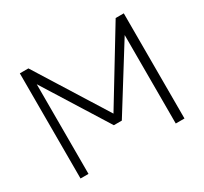

<svg xmlns="http://www.w3.org/2000/svg" viewBox="-143 -903 1177 1107"><g transform="rotate(-30 446.0 -350.0)"><path d="M100 0V-700H157L451.5 -229L738 -700H792V0H734V-589L473 -170H420L153 -597V0Z"/></g></svg>

Font: Geologica Thin
Style: Regular
Weight: 100
Designer: Sindre Bremnes, Frode Helland
Foundry: Monokrom Skriftforlag AS
Version: Version 1.010; ttfautohint (v1.8.4.7-5d5b);gftools[0.9.28]